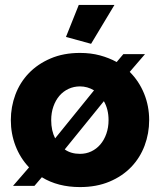

<svg xmlns="http://www.w3.org/2000/svg" viewBox="-20 -750 650 780"><path d="M33 5 98 -70Q62 -108 43 -157.5Q24 -207 24 -262Q24 -316 42.5 -365.5Q61 -415 97 -452.5Q133 -490 185.5 -512.5Q238 -535 305 -535Q349 -535 386 -525Q423 -515 454 -498L481 -530H569L507 -458Q545 -420 565.5 -369.5Q586 -319 586 -262Q586 -208 567.5 -158.5Q549 -109 513 -71.5Q477 -34 424.5 -12Q372 10 305 10Q215 10 150 -30L120 5ZM305 -125Q330 -125 351 -135Q372 -145 387.5 -163Q403 -181 412 -206.5Q421 -232 421 -262Q421 -306 402 -339L243 -143Q268 -125 305 -125ZM188 -262Q188 -219 204 -188L362 -383Q335 -399 305 -399Q280 -399 258.5 -389Q237 -379 221.5 -361Q206 -343 197 -317.5Q188 -292 188 -262ZM350 -572 248 -600 300 -730H445Z"/></svg>

Font: Boldmen
Style: Bold
Weight: 700
Designer: Matt McInerney, Pablo Impallari, Rodrigo Fuenzalida
Foundry: LIVING CONCEPT
Version: Version 1.000